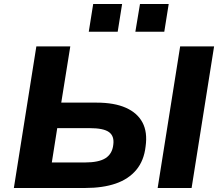

<svg xmlns="http://www.w3.org/2000/svg" viewBox="-20 -936 1102 956"><path d="M49 0 161 -705H330L285 -425H461Q549 -425 606.5 -399.5Q664 -374 689.5 -326Q715 -278 705 -207Q697 -136 658.5 -90Q620 -44 556 -22Q492 0 404 0ZM238 -127H402Q472 -127 505.5 -148.5Q539 -170 544 -215Q550 -258 523 -278Q496 -298 426 -298H265ZM765 0 877 -705H1046L934 0ZM654 -778 677 -916H820L798 -778ZM422 -778 444 -916H588L566 -778Z"/></svg>

Font: Nunito Sans 10pt SemiExpanded ExtraBold
Style: Italic
Weight: 800
Width: 6
Italic angle: -9°
Designer: Vernon Adams
Foundry: Vernon Adams
Version: Version 3.101;gftools[0.9.27]